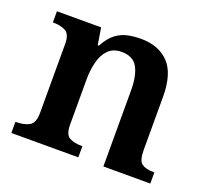

<svg xmlns="http://www.w3.org/2000/svg" viewBox="-99 -670 859 792"><g transform="rotate(20 330.0 -274.0)"><path d="M23 0V-49H27Q61 -49 83.5 -61.5Q106 -74 106 -119V-421Q106 -463 85 -475Q64 -487 31 -487H28V-536H222L234 -462H239Q260 -500 283.5 -518Q307 -536 334.5 -542Q362 -548 394 -548Q471 -548 515.5 -502Q560 -456 560 -354V-121Q560 -74 577.5 -61.5Q595 -49 629 -49H633V0H427V-334Q427 -399 407 -434.5Q387 -470 337 -470Q300 -470 278.5 -448Q257 -426 248 -390Q239 -354 239 -313V-115Q239 -72 259.5 -60.5Q280 -49 313 -49H317V0Z"/></g></svg>

Font: Noto Nastaliq Urdu SemiBold
Style: Regular
Weight: 600
Version: Version 3.007